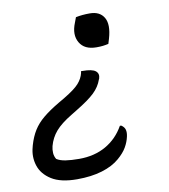

<svg xmlns="http://www.w3.org/2000/svg" viewBox="-82 -615 763 866"><g transform="rotate(-10 300.0 -181.5)"><path d="M323 -539Q352 -545 387 -545Q433 -545 452 -512.5Q471 -480 453 -418L446 -395Q433 -392 420.5 -390.5Q408 -389 391 -389Q336 -389 314.5 -426Q293 -463 314 -515ZM202 182Q127 182 85 155.5Q43 129 30 88Q17 47 29 4L31 -4Q42 -42 59.5 -70Q77 -98 106 -122Q135 -146 179 -172L208 -189Q258 -219 277 -240.5Q296 -262 302 -287L303 -295H310Q354 -295 369.5 -282.5Q385 -270 378 -248L376 -244Q365 -212 338 -186Q311 -160 253 -125L227 -109Q177 -79 152.5 -50.5Q128 -22 118 15Q114 31 115 46.5Q116 62 124 75Q139 85 164.5 89Q190 93 227 93Q297 93 349.5 63Q402 33 433 -22H439Q453 -13 456.5 0Q460 13 456 31Q451 55 437.5 78.5Q424 102 397 125Q366 152 316.5 167Q267 182 202 182Z"/></g></svg>

Font: Recursive Sn Csl St
Style: Italic
Weight: 400
Italic angle: -15°
Version: Version 1.079;hotconv 1.0.112;makeotfexe 2.5.65598; ttfautoh